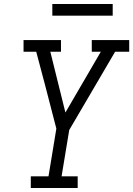

<svg xmlns="http://www.w3.org/2000/svg" viewBox="-20 -934 662 954"><path d="M133 0V-58H221L260 -295L204 -511L160 -677H97V-735H283V-677H230L305 -375L481 -677H436V-735H622V-677H552L324 -288L286 -58H366V0ZM240 -856V-914H540V-856Z"/></svg>

Font: Iosevka Slab Light Extended
Style: Italic
Weight: 300
Width: 7
Italic angle: -9°
Monospace: yes
Designer: Belleve Invis
Foundry: Belleve Invis
Version: Version 11.1.0; ttfautohint (v1.8.3)